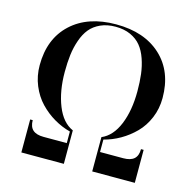

<svg xmlns="http://www.w3.org/2000/svg" viewBox="-110 -872 995 984"><g transform="rotate(15 388.0 -380.0)"><path d="M101 -175Q101 -140 119.8 -123.2Q138.5 -106.5 177 -106.5H300V-168Q255.5 -179.5 214 -203.8Q172.5 -228 138.2 -263.8Q104 -299.5 83.2 -349.5Q62.5 -399.5 62.5 -456.5Q62.5 -597 150.2 -678.5Q238 -760 388 -760Q538.5 -760 626.5 -678.5Q714.5 -597 714.5 -456.5Q714.5 -400 693.8 -350.5Q673 -301 638.5 -266.2Q604 -231.5 562.8 -207.8Q521.5 -184 476.5 -172.5V-106.5H599.5Q638 -106.5 656.8 -123.2Q675.5 -140 675.5 -175H689.5V0H463.5V-182Q520.5 -206.5 550.8 -280.5Q581 -354.5 581 -456.5Q581 -506.5 576 -547.2Q571 -588 557.8 -626.2Q544.5 -664.5 523.2 -690.5Q502 -716.5 467.8 -732Q433.5 -747.5 388 -747.5Q343 -747.5 308.8 -732Q274.5 -716.5 253.2 -690.5Q232 -664.5 218.8 -626.2Q205.5 -588 200.5 -547.2Q195.5 -506.5 195.5 -456.5Q195.5 -354.5 226 -278.2Q256.5 -202 313 -177.5V0H87.5V-175Z"/></g></svg>

Font: Bodoni* 16pt Medium
Style: Regular
Weight: 500
Version: Version 2.3